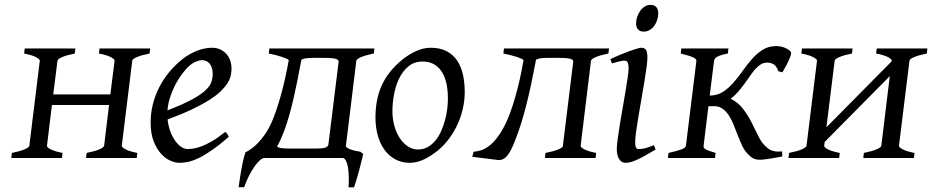

<svg xmlns="http://www.w3.org/2000/svg" viewBox="-20 -655 3865 796"><path d="M336.9 0 339.4 -21Q373.5 -27.8 392.1 -35.9Q410.6 -43.9 411.6 -50.8L432.1 -219.7H195.3L174.8 -50.8Q173.8 -44.9 189.2 -36.4Q204.6 -27.8 239.3 -21L236.8 0H26.9L29.3 -21Q63.5 -27.8 82 -35.9Q100.6 -43.9 101.6 -50.8L145 -403.3Q145.5 -409.2 130.1 -417.7Q114.7 -426.3 80.1 -433.1L82.5 -454.1H292.5L290 -433.1Q255.9 -426.3 237.3 -418.2Q218.8 -410.2 218.3 -403.3L200.7 -263.7H437.5L455.1 -403.3Q455.6 -409.2 440.2 -417.7Q424.8 -426.3 390.1 -433.1L392.6 -454.1H602.5L600.1 -433.1Q565.9 -426.3 547.4 -418.2Q528.8 -410.2 528.3 -403.3L484.9 -50.8Q483.9 -44.9 499.3 -36.4Q514.6 -27.8 549.3 -21L546.9 0Z M764.6 -381.8Q748.5 -367.2 733.2 -346.2Q717.8 -325.2 705.3 -300.8Q692.9 -276.4 684.6 -249.8Q676.3 -223.1 674.3 -197.3Q738.3 -222.2 775.6 -242.4Q813 -262.7 832 -280.8Q851.1 -298.8 856.4 -315.4Q861.8 -332 861.8 -349.1Q861.8 -364.3 857.9 -375.2Q854 -386.2 847.7 -392.8Q841.3 -399.4 833.3 -402.6Q825.2 -405.8 816.9 -405.8Q809.1 -405.8 793.9 -400.1Q778.8 -394.5 764.6 -381.8ZM939.9 -371.1Q939.9 -357.4 936.8 -342.3Q933.6 -327.1 923.6 -311Q913.6 -294.9 895.8 -277.3Q877.9 -259.8 848.4 -241Q818.8 -222.2 776.4 -201.9Q733.9 -181.6 674.8 -159.7Q677.7 -132.3 686.3 -109.9Q694.8 -87.4 706.3 -71.3Q717.8 -55.2 731.2 -46.1Q744.6 -37.1 757.8 -37.1Q768.1 -37.1 782.7 -39.3Q797.4 -41.5 816.7 -48.8Q835.9 -56.2 860.1 -70.3Q884.3 -84.5 913.6 -107.9Q918.9 -105 923.1 -98.4Q927.2 -91.8 928.7 -87.9Q888.7 -53.2 857.9 -32Q827.1 -10.7 803 0.7Q778.8 12.2 759.5 16.1Q740.2 20 722.7 20Q706.5 20 686 11Q665.5 2 647.5 -17.8Q629.4 -37.6 616.9 -69.6Q604.5 -101.6 604.5 -147.9Q604.5 -186 613.8 -222.9Q623 -259.8 640.4 -293.7Q657.7 -327.6 683.1 -357.9Q708.5 -388.2 740.7 -413.1Q752 -421.9 766.1 -429.9Q780.3 -438 795.7 -444.1Q811 -450.2 826.9 -453.6Q842.8 -457 857.9 -457Q878.9 -457 894.3 -449.5Q909.7 -441.9 919.9 -429.7Q930.2 -417.5 935.1 -402.1Q939.9 -386.7 939.9 -371.1Z M1156.7 -108.4Q1148.9 -88.9 1142.3 -74.2Q1135.7 -59.6 1128.9 -48.3Q1131.3 -43.9 1142.6 -41.5Q1153.8 -39.1 1180.2 -39.1H1295.9Q1320.8 -39.6 1330.1 -43.5Q1339.4 -47.4 1341.3 -54.7L1383.8 -398.4Q1384.3 -402.3 1382.1 -405.3Q1379.9 -408.2 1373.8 -410.4Q1367.7 -412.6 1356.4 -413.8Q1345.2 -415 1327.6 -415H1271Q1253.4 -414.6 1243.7 -412.6Q1233.9 -410.6 1229.5 -406.7Q1220.7 -359.4 1212.4 -318.4Q1204.1 -277.3 1195.6 -240.7Q1187 -204.1 1177.5 -171.4Q1168 -138.7 1156.7 -108.4ZM969.2 121.1Q970.2 114.3 971.9 102.5Q973.6 90.8 975.8 76.7Q978 62.5 980.7 47.6Q983.4 32.7 986.3 19Q989.3 5.4 992.2 -5.9Q995.1 -17.1 997.6 -23.4Q1005.9 -27.3 1019 -36.1Q1032.2 -44.9 1046.9 -59.6Q1061.5 -74.2 1076.7 -95.5Q1091.8 -116.7 1105 -145.5Q1113.8 -165 1123.5 -192.9Q1133.3 -220.7 1142.8 -254.2Q1152.3 -287.6 1161.1 -326.2Q1169.9 -364.7 1177.2 -405.8Q1174.8 -408.7 1167.2 -412.1Q1159.7 -415.5 1148.7 -419.2Q1137.7 -422.9 1123.5 -426.5Q1109.4 -430.2 1094.2 -433.1L1096.7 -454.1H1532.2L1529.8 -433.1Q1525.4 -432.1 1519.5 -431.2Q1518.6 -430.7 1518.1 -430.7Q1517.6 -430.7 1516.6 -430.2Q1507.8 -428.2 1499.5 -425.8Q1497.6 -425.3 1494.1 -424.3Q1490.7 -423.8 1487.3 -421.9L1482.4 -420.4Q1471.2 -416.5 1465.8 -412.6Q1464.8 -412.1 1462.9 -410.2Q1461.9 -409.7 1461.4 -409.2Q1460.9 -408.7 1460 -408.2Q1459 -406.7 1457.5 -404.8L1414.1 -50.8Q1414.1 -48.3 1415.5 -45.9Q1419.4 -40.5 1433.8 -35.2Q1448.2 -29.8 1474.1 -25.9L1485.8 -16.6Q1483.4 -7.3 1479 11.5Q1474.6 30.3 1469 51.3Q1463.4 72.3 1457.5 91.8Q1451.7 111.3 1447.8 121.6H1424.8Q1426.8 98.6 1426 77.1Q1425.3 55.7 1422.6 39.1Q1419.9 22.5 1414.6 12Q1409.2 1.5 1402.3 0H1076.2Q1068.4 0 1057.9 9Q1047.4 18.1 1035.9 34.2Q1024.4 50.3 1012.9 72.5Q1001.5 94.7 992.2 121.1Z M1836.9 -246.1Q1836.9 -320.8 1809.6 -360.4Q1782.2 -399.9 1731.9 -399.9Q1696.8 -399.9 1672.9 -379.6Q1648.9 -359.4 1634.3 -328.6Q1619.6 -297.9 1613.3 -262Q1606.9 -226.1 1606.9 -194.8Q1606.9 -162.1 1615 -133.1Q1623 -104 1637.5 -82.3Q1651.9 -60.5 1671.1 -47.9Q1690.4 -35.2 1712.9 -35.2Q1735.4 -35.2 1753.2 -45.2Q1771 -55.2 1784.9 -72Q1798.8 -88.9 1808.6 -110.6Q1818.4 -132.3 1824.7 -155.8Q1831.1 -179.2 1834 -202.6Q1836.9 -226.1 1836.9 -246.1ZM1906.7 -272.9Q1906.7 -240.2 1899.4 -206.8Q1892.1 -173.3 1877.9 -141.8Q1863.8 -110.4 1843 -81.8Q1822.3 -53.2 1794.9 -30.8Q1782.2 -20.5 1768.1 -11.2Q1753.9 -2 1739.3 5.1Q1724.6 12.2 1709.5 16.1Q1694.3 20 1679.7 20Q1645.5 20 1618.9 5.6Q1592.3 -8.8 1574 -33.9Q1555.7 -59.1 1546.1 -93.5Q1536.6 -127.9 1536.6 -168Q1536.6 -203.1 1542.5 -235.6Q1548.3 -268.1 1561.5 -298.3Q1574.7 -328.6 1596.7 -356.4Q1618.7 -384.3 1650.9 -410.2Q1675.8 -429.7 1705.6 -443.4Q1735.4 -457 1765.6 -457Q1803.7 -457 1830.6 -443.4Q1857.4 -429.7 1874.3 -405.3Q1891.1 -380.9 1898.9 -347.2Q1906.7 -313.5 1906.7 -272.9Z M2239.3 0 2241.7 -21Q2274.9 -27.3 2293.9 -35.2Q2313 -43 2313.5 -49.8L2356.4 -398.4Q2356.9 -402.3 2355 -405.3Q2353 -408.2 2346.9 -410.4Q2340.8 -412.6 2329.3 -413.8Q2317.9 -415 2300.3 -415H2243.7Q2226.1 -414.6 2216.3 -412.6Q2206.5 -410.6 2202.1 -406.7Q2192.9 -359.4 2184.6 -318.4Q2176.3 -277.3 2167.2 -240.7Q2158.2 -204.1 2148.9 -171.4Q2139.6 -138.7 2128.9 -108.4Q2118.2 -78.1 2108.6 -55.4Q2099.1 -32.7 2089.4 -18.1Q2079.6 -3.4 2068.8 2.9Q2060.1 8.3 2049.3 8.3H2044.4L1938 -4.9L1943.4 -25.9Q1958.5 -26.9 1974.6 -32Q1990.7 -37.1 2008.1 -50.3Q2025.4 -63.5 2042.7 -86.4Q2060.1 -109.4 2077.6 -145.5Q2086.9 -165 2096.9 -192.6Q2106.9 -220.2 2116.5 -253.9Q2126 -287.6 2134.8 -325.9Q2143.6 -364.3 2150.4 -405.8Q2148.4 -408.7 2140.9 -412.1Q2133.3 -415.5 2122.1 -419.2Q2110.8 -422.9 2096.7 -426.5Q2082.5 -430.2 2066.9 -433.1L2069.3 -454.1H2504.9L2502.4 -433.1Q2468.3 -426.3 2449.7 -418.2Q2431.2 -410.2 2430.2 -403.3L2387.2 -50.8Q2386.2 -44.9 2401.6 -36.4Q2417 -27.8 2451.7 -21L2449.2 0Z M2709 -600.1Q2709 -586.4 2704.8 -573Q2700.7 -559.6 2692.9 -548.6Q2685.1 -537.6 2673.8 -530.8Q2662.6 -523.9 2648.9 -523.9Q2633.8 -523.9 2625.5 -532.7Q2617.2 -541.5 2617.2 -558.1Q2617.2 -571.3 2621.6 -584.7Q2626 -598.1 2633.8 -609.4Q2641.6 -620.6 2652.6 -627.7Q2663.6 -634.8 2677.2 -634.8Q2692.4 -634.8 2700.7 -625.7Q2709 -616.7 2709 -600.1ZM2698.2 -35.2Q2675.3 -21.5 2657 -11.2Q2638.7 -1 2623.5 6.1Q2608.4 13.2 2596.2 16.6Q2584 20 2573.2 20Q2556.6 20 2546.9 4.6Q2537.1 -10.7 2537.1 -37.1Q2537.1 -51.8 2540.8 -78.9Q2544.4 -106 2549.8 -138.9Q2555.2 -171.9 2561.5 -207.8Q2567.9 -243.7 2573.2 -276.1Q2578.6 -308.6 2582.3 -333.7Q2585.9 -358.9 2585.9 -371.1Q2585.9 -382.3 2584.5 -388.9Q2583 -395.5 2580.6 -398.7Q2578.1 -401.9 2574.2 -402.8Q2570.3 -403.8 2565.9 -403.8Q2562 -403.8 2553.7 -401.9Q2545.4 -399.9 2537.4 -397.7Q2529.3 -395.5 2517.1 -392.1L2510.3 -410.2Q2530.8 -419.4 2551 -428Q2571.3 -436.5 2588.9 -442.9Q2606.4 -449.2 2619.6 -453.1Q2632.8 -457 2639.2 -457Q2652.8 -457 2658.4 -447.8Q2664.1 -438.5 2664.1 -416Q2664.1 -401.9 2660.4 -374.3Q2656.7 -346.7 2650.9 -312.5Q2645 -278.3 2638.7 -241Q2632.3 -203.6 2626.5 -169.4Q2620.6 -135.3 2616.9 -107.7Q2613.3 -80.1 2613.3 -65.9Q2613.3 -50.8 2616.5 -43.9Q2619.6 -37.1 2627.9 -37.1Q2643.1 -37.1 2657 -41Q2670.9 -44.9 2690.9 -53.2Z M3000 -454.1 2997.6 -433.1Q2964.8 -426.8 2953.1 -419.4Q2941.4 -412.1 2940.4 -403.3L2922.4 -258.8Q2953.1 -258.8 2976.8 -273.9Q3000.5 -289.1 3020.5 -312Q3040.5 -335 3059.1 -361.3Q3077.6 -387.7 3097.9 -410.6Q3118.2 -433.6 3142.1 -448.7Q3166 -463.9 3197.8 -463.9Q3213.9 -463.9 3229.2 -458.7Q3244.6 -453.6 3257.3 -441.9Q3259.8 -439.9 3259.8 -435.1Q3259.8 -427.2 3253.4 -412.6Q3243.7 -388.2 3223.6 -355L3206.5 -359.9Q3203.1 -370.6 3198.2 -377.7Q3193.4 -384.8 3187 -388.7Q3180.7 -392.6 3173.6 -394Q3166.5 -395.5 3159.7 -395.5Q3145.5 -395.5 3133.8 -387.9Q3122.1 -380.4 3111.1 -368.2Q3100.1 -356 3089.4 -340.1Q3078.6 -324.2 3066.4 -307.6Q3054.2 -291 3040.3 -274.7Q3026.4 -258.3 3009.3 -245.6Q3039.6 -231 3059.8 -204.6Q3080.1 -178.2 3095 -149.2Q3109.9 -120.1 3122.6 -93.5Q3135.3 -66.9 3150.4 -51.8Q3157.2 -44.9 3163.8 -39.8Q3170.4 -34.7 3178.5 -31.5Q3186.5 -28.3 3197.3 -27.1Q3208 -25.9 3222.7 -27.3L3223.1 -6.3Q3208.5 -3.4 3194.3 -1Q3180.2 1.5 3168 3.4Q3155.8 5.4 3146 6.3Q3136.2 7.3 3131.3 7.3Q3121.1 7.3 3113.8 5.6Q3106.4 3.9 3100.6 0.5Q3094.7 -2.9 3089.4 -7.8Q3084 -12.7 3078.6 -18.6Q3065.9 -31.7 3056.6 -51.5Q3047.4 -71.3 3038.8 -93.5Q3030.3 -115.7 3021.5 -137.7Q3012.7 -159.7 3001.2 -177.2Q2989.7 -194.8 2974.1 -205.3Q2958.5 -215.8 2937.5 -214.8H2917L2897 -50.8Q2896.5 -46.9 2897.7 -43.7Q2898.9 -40.5 2903.8 -37.1Q2908.7 -33.7 2919.2 -29.8Q2929.7 -25.9 2946.8 -21L2944.3 0H2749L2751.5 -21Q2784.7 -28.3 2803.7 -35.2Q2822.8 -42 2823.7 -50.8L2867.2 -403.3Q2867.7 -410.6 2852.8 -417.5Q2837.9 -424.3 2802.2 -433.1L2804.7 -454.1Z M3559.1 0 3561.5 -21Q3595.7 -27.8 3614.3 -35.9Q3632.8 -43.9 3633.8 -50.8L3668.9 -339.4L3398.9 -66.4L3397 -50.8Q3396 -44.9 3411.4 -36.4Q3426.8 -27.8 3461.4 -21L3459 0H3249L3251.5 -21Q3285.6 -27.8 3304.2 -35.9Q3322.8 -43.9 3323.7 -50.8L3367.2 -403.3Q3367.7 -409.2 3352.3 -417.7Q3336.9 -426.3 3302.2 -433.1L3304.7 -454.1H3514.6L3512.2 -433.1Q3478 -426.3 3459.5 -418.2Q3440.9 -410.2 3440.4 -403.3L3406.2 -127.4L3676.8 -400.9L3677.2 -403.3Q3677.7 -409.2 3662.4 -417.7Q3647 -426.3 3612.3 -433.1L3614.7 -454.1H3824.7L3822.3 -433.1Q3788.1 -426.3 3769.5 -418.2Q3751 -410.2 3750.5 -403.3L3707 -50.8Q3706.1 -44.9 3721.4 -36.4Q3736.8 -27.8 3771.5 -21L3769 0Z"/></svg>

Font: Akkhara
Style: Italic
Weight: 400
Italic angle: -7°
Designer: J. Victor Gaultney
Version: Version 1.00 June 13, 2006, initial release